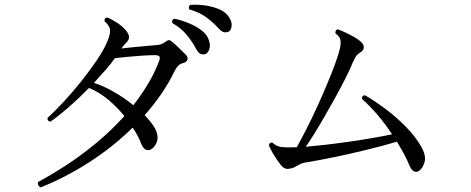

<svg xmlns="http://www.w3.org/2000/svg" viewBox="-20 -790 2040 832"><path d="M156 22Q149 19 145.5 12Q142 5 146 -2Q202 -32 266 -73.5Q330 -115 395.5 -169Q461 -223 519 -287Q490 -323 451.5 -356Q413 -389 366 -409Q322 -364 276.5 -324.5Q231 -285 199 -263Q184 -265 186 -279Q217 -307 255.5 -348.5Q294 -390 331.5 -437Q369 -484 399.5 -529Q430 -574 445 -610Q458 -640 457 -659Q456 -678 433 -698Q431 -714 446 -714Q463 -707 487 -691.5Q511 -676 524 -660Q552 -629 528 -606Q514 -592 506 -580Q533 -583 562 -586Q591 -589 615.5 -591Q640 -593 653 -594Q679 -595 696 -608Q706 -616 712 -616Q718 -616 727 -608Q738 -599 757 -580.5Q776 -562 785 -553Q795 -543 792.5 -532Q790 -521 771 -516Q751 -511 737 -483Q712 -431 679 -383Q646 -335 607 -291Q622 -275 633.5 -260.5Q645 -246 652 -233Q670 -197 658 -171Q646 -145 627 -140Q605 -135 591 -169Q586 -183 577 -200.5Q568 -218 555 -237Q467 -151 363.5 -85Q260 -19 156 22ZM558 -334Q592 -378 620.5 -425Q649 -472 669 -524Q675 -540 670.5 -545.5Q666 -551 651 -551Q630 -551 598.5 -549Q567 -547 535 -544Q503 -541 478 -538Q462 -515 438 -487.5Q414 -460 387 -431Q430 -417 475 -391Q520 -365 558 -334ZM868 -555Q859 -553 849.5 -556.5Q840 -560 831 -576Q813 -610 789 -639Q765 -668 727 -690Q722 -704 736 -709Q765 -703 797 -690Q829 -677 854 -658Q879 -639 886 -613Q893 -591 886 -574Q879 -557 868 -555ZM971 -653Q963 -649 953 -650Q943 -651 930 -664Q904 -693 874 -715Q844 -737 801 -749Q797 -754 798.5 -760Q800 -766 805 -769Q835 -771 868.5 -766.5Q902 -762 931 -749.5Q960 -737 974 -713Q986 -694 983.5 -676Q981 -658 971 -653Z M1793 -48Q1784 -43 1774 -47.5Q1764 -52 1756 -69Q1746 -94 1731.5 -121Q1717 -148 1700 -176Q1639 -158 1567.5 -140.5Q1496 -123 1428 -109Q1360 -95 1311 -87Q1292 -85 1279.5 -78Q1267 -71 1255 -65Q1243 -59 1225 -58Q1210 -58 1194.5 -78Q1179 -98 1166 -120Q1159 -131 1154 -142Q1149 -153 1145 -160Q1149 -176 1162 -171Q1176 -156 1199.5 -153Q1223 -150 1266 -152Q1285 -186 1308.5 -232Q1332 -278 1355 -328.5Q1378 -379 1398.5 -428Q1419 -477 1433.5 -517Q1448 -557 1453 -580Q1458 -603 1455 -617.5Q1452 -632 1434 -645Q1432 -651 1435 -656.5Q1438 -662 1443 -663Q1458 -658 1478 -648.5Q1498 -639 1516.5 -628.5Q1535 -618 1545 -608Q1557 -597 1556.5 -584.5Q1556 -572 1543 -564Q1527 -554 1521.5 -544.5Q1516 -535 1509 -520Q1497 -490 1477 -450.5Q1457 -411 1433 -367.5Q1409 -324 1385 -282.5Q1361 -241 1340 -207.5Q1319 -174 1305 -154Q1341 -157 1389 -162.5Q1437 -168 1489.5 -175.5Q1542 -183 1591.5 -191.5Q1641 -200 1679 -208Q1651 -251 1617.5 -290.5Q1584 -330 1549 -361Q1547 -377 1562 -377Q1602 -354 1649 -319Q1696 -284 1738 -241.5Q1780 -199 1805 -155Q1828 -115 1819.5 -86.5Q1811 -58 1793 -48Z"/></svg>

Font: Zen Old Mincho
Style: Regular
Weight: 400
Designer: Yoshimichi Ohira
Foundry: Positype
Version: Version 1.001